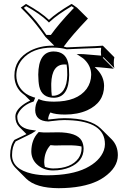

<svg xmlns="http://www.w3.org/2000/svg" viewBox="-20 -674 657 988"><path d="M515.6 -232.4Q515.6 -146 428.7 -106.4Q379.4 -84.5 314.5 -84.5Q265.1 -84.5 239.3 -95.2Q228.5 -78.1 227.5 -59.1H229Q231.4 -59.1 234.4 -59.6Q241.2 -60.5 248 -61Q286.6 -65.9 311 -65.9Q445.3 -65.4 498.5 -12.7L555.2 43.5Q586.4 75.7 586.4 124.5Q586.4 188.5 514.6 238.3Q499 249 482.9 256.8Q405.8 293.9 281.7 294.4Q164.6 293.9 114.7 245.1L58.6 188.5Q32.7 161.1 32.2 124Q32.7 74.2 54.2 45.9Q56.2 44.9 116.2 16.1L78.1 -22Q59.1 -42 59.1 -74.2Q59.1 -109.4 108.4 -141.6Q122.1 -150.4 135.3 -156.2L108.4 -183.1Q95.7 -192.4 86.9 -200.7Q54.2 -234.9 54.2 -285.2Q54.2 -370.1 136.2 -413.1Q186.5 -439 251 -439Q255.4 -439 259.3 -439L213.9 -483.9Q164.1 -554.7 122.6 -598.6Q106.4 -615.2 86.9 -634.8L113.8 -653.8Q192.4 -609.9 231.9 -571.8Q270.5 -607.4 343.3 -650.9Q346.7 -652.8 349.1 -653.8L376 -634.8L432.6 -578.6Q348.6 -490.2 312 -439.5Q310.1 -436.5 308.1 -434.1Q317.4 -432.1 323.2 -430.2Q354 -431.6 410.2 -434.1Q481.4 -436.5 508.8 -439L512.2 -436L568.4 -379.4Q565.4 -365.7 565.4 -350.6Q565.4 -336.4 568.4 -323.2L512.2 -379.9L508.8 -377L565.4 -320.3Q551.3 -321.3 522.5 -324.7Q483.9 -328.6 467.3 -329.1L479.5 -316.9Q515.1 -279.8 515.6 -232.4ZM239.7 72.8Q208 106.9 207.5 160.6Q208 173.8 210.9 184.6Q232.9 192.4 252.9 192.9Q345.7 192.9 383.8 140.6Q399.4 117.7 399.9 90.8Q399.9 84.5 399.4 79.6Q374.5 73.7 332.5 73.7Q327.1 73.7 310.1 73.7Q279.8 74.2 262.7 74.7Q254.4 74.7 239.7 72.8ZM246.6 -181.6Q252.4 -181.2 257.8 -181.2Q323.7 -189 326.2 -288.1Q326.2 -322.3 322.8 -341.8Q316.9 -342.3 311.5 -342.3Q246.6 -342.3 243.7 -244.1Q243.7 -238.3 243.7 -233.4Q243.7 -200.7 246.6 -181.6ZM102.5 -633.8Q146.5 -589.4 167.5 -563.5Q188.5 -537.6 218.8 -494.1H241.7Q281.2 -549.8 353 -625.5Q357.4 -629.9 360.8 -633.3L348.6 -642.1Q276.4 -599.1 238.8 -564.5L231.9 -558.1L225.1 -564.9Q185.5 -603 114.7 -642.1ZM175.8 9.3 179.2 5.4 184.1 5.9Q199.7 7.8 206.1 7.8Q223.1 7.8 252.9 7.3Q270 6.8 275.9 6.8Q376 6.8 400.4 50.3Q409.7 67.9 410.2 90.8Q410.2 156.2 338.9 187Q300.3 203.1 252.9 203.1Q202.1 203.1 168 169.9Q141.1 143.1 141.1 104Q142.1 44.9 175.8 9.3ZM335.9 -288.1Q334.5 -172.4 257.8 -170.9Q195.3 -170.9 182.1 -229Q177.2 -252.4 176.8 -290Q178.2 -407.7 254.9 -409.2Q316.9 -409.2 330.6 -351.1Q335.9 -326.7 335.9 -288.1ZM449.2 -289.1Q449.2 -333.5 415 -367.2Q408.7 -373.5 402.3 -377.4L374.5 -396L408.2 -395.5Q410.2 -395.5 500.5 -387.7Q499 -398.4 499 -407.2Q499 -418 500.5 -428.2Q475.1 -426.3 410.6 -424.3Q354 -422.4 323.7 -420.4H322.3L320.3 -420.9Q293.9 -428.7 251 -429.2Q146.5 -429.2 94.2 -368.2Q64 -332 64 -285.2Q64.9 -226.1 114.3 -191.4Q127 -182.6 150.9 -174.3L161.1 -171.4L153.3 -151.9L149.4 -150.4Q101.1 -134.3 77.6 -97.7Q69.3 -84.5 68.8 -74.2Q68.8 -19 132.8 -6.8Q136.7 -6.3 139.6 -5.9L166 -2L143.6 12.7Q141.1 14.2 76.2 45.9Q66.9 50.3 60.5 53.7Q42 80.6 42 124Q42 196.3 144.5 219.7Q181.6 228 225.1 228Q348.1 227.5 421.9 191.4Q494.1 155.8 514.6 99.1Q520 83 520 67.9Q520 -49.3 331.5 -55.7Q321.3 -56.2 311 -56.2Q286.6 -56.2 249.5 -51.3H248.5Q241.7 -50.8 236.3 -49.8Q231.4 -49.3 229 -48.8Q162.1 -51.3 161.1 -106.9Q161.6 -137.7 174.3 -157.2L178.7 -164.6L186.5 -161.1Q211.9 -150.9 257.8 -150.9Q377 -150.9 425.8 -216.8Q448.7 -249 449.2 -289.1Z"/></svg>

Font: Linux Biolinum Shadow O
Style: Bold
Weight: 700
Designer: Philipp H. Poll
Foundry: Philipp H. Poll
Version: Version 0.9.2